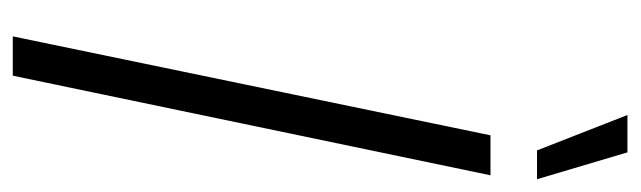

<svg xmlns="http://www.w3.org/2000/svg" viewBox="-362 -616 978 293"><g transform="rotate(90 126.5 -469.0)"><path d="M35 0 186 -729H247L95 0ZM209 -800 155 -938H212L253 -800Z"/></g></svg>

Font: Mona Sans ExtraLight Light
Style: Italic
Weight: 300
Italic angle: -11.6951°
Version: Version 2.000